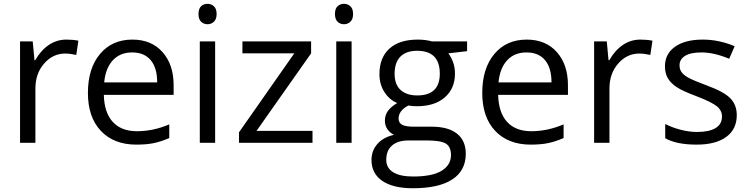

<svg xmlns="http://www.w3.org/2000/svg" viewBox="-20 -754 3957 1014"><path d="M330.1 -544.9Q365.7 -544.9 394 -539.1L382.8 -463.9Q349.6 -471.2 324.2 -471.2Q259.3 -471.2 213.1 -418.5Q167 -365.7 167 -287.1V0H85.9V-535.2H152.8L162.1 -436H166Q195.8 -488.3 237.8 -516.6Q279.8 -544.9 330.1 -544.9Z M700.2 9.8Q581.5 9.8 512.9 -62.5Q444.3 -134.8 444.3 -263.2Q444.3 -392.6 508.1 -468.8Q571.8 -544.9 679.2 -544.9Q779.8 -544.9 838.4 -478.8Q897 -412.6 897 -304.2V-252.9H528.3Q530.8 -158.7 575.9 -109.9Q621.1 -61 703.1 -61Q789.6 -61 874 -97.2V-24.9Q831.1 -6.3 792.7 1.7Q754.4 9.8 700.2 9.8ZM678.2 -477.1Q613.8 -477.1 575.4 -435.1Q537.1 -393.1 530.3 -318.8H810.1Q810.1 -395.5 775.9 -436.3Q741.7 -477.1 678.2 -477.1Z M1116.2 0H1035.2V-535.2H1116.2ZM1028.3 -680.2Q1028.3 -708 1042 -720.9Q1055.7 -733.9 1076.2 -733.9Q1095.7 -733.9 1109.9 -720.7Q1124 -707.5 1124 -680.2Q1124 -652.8 1109.9 -639.4Q1095.7 -626 1076.2 -626Q1055.7 -626 1042 -639.4Q1028.3 -652.8 1028.3 -680.2Z M1630.4 0H1242.2V-55.2L1534.2 -472.2H1260.3V-535.2H1623V-472.2L1335 -63H1630.4Z M1836.9 0H1755.9V-535.2H1836.9ZM1749 -680.2Q1749 -708 1762.7 -720.9Q1776.4 -733.9 1796.9 -733.9Q1816.4 -733.9 1830.6 -720.7Q1844.7 -707.5 1844.7 -680.2Q1844.7 -652.8 1830.6 -639.4Q1816.4 -626 1796.9 -626Q1776.4 -626 1762.7 -639.4Q1749 -652.8 1749 -680.2Z M2446.8 -535.2V-483.9L2347.7 -472.2Q2361.3 -455.1 2372.1 -427.5Q2382.8 -399.9 2382.8 -365.2Q2382.8 -286.6 2329.1 -239.7Q2275.4 -192.9 2181.6 -192.9Q2157.7 -192.9 2136.7 -196.8Q2085 -169.4 2085 -127.9Q2085 -106 2103 -95.5Q2121.1 -85 2165 -85H2259.8Q2346.7 -85 2393.3 -48.3Q2439.9 -11.7 2439.9 58.1Q2439.9 147 2368.7 193.6Q2297.4 240.2 2160.6 240.2Q2055.7 240.2 1998.8 201.2Q1941.9 162.1 1941.9 90.8Q1941.9 42 1973.1 6.3Q2004.4 -29.3 2061 -42Q2040.5 -51.3 2026.6 -70.8Q2012.7 -90.3 2012.7 -116.2Q2012.7 -145.5 2028.3 -167.5Q2043.9 -189.5 2077.6 -210Q2036.1 -227.1 2010 -268.1Q1983.9 -309.1 1983.9 -361.8Q1983.9 -449.7 2036.6 -497.3Q2089.4 -544.9 2186 -544.9Q2228 -544.9 2261.7 -535.2ZM2020 89.8Q2020 133.3 2056.6 155.8Q2093.3 178.2 2161.6 178.2Q2263.7 178.2 2312.7 147.7Q2361.8 117.2 2361.8 64.9Q2361.8 21.5 2335 4.6Q2308.1 -12.2 2233.9 -12.2H2136.7Q2081.5 -12.2 2050.8 14.2Q2020 40.5 2020 89.8ZM2064 -363.8Q2064 -307.6 2095.7 -278.8Q2127.4 -250 2184.1 -250Q2302.7 -250 2302.7 -365.2Q2302.7 -485.8 2182.6 -485.8Q2125.5 -485.8 2094.7 -455.1Q2064 -424.3 2064 -363.8Z M2782.7 9.8Q2664.1 9.8 2595.5 -62.5Q2526.9 -134.8 2526.9 -263.2Q2526.9 -392.6 2590.6 -468.8Q2654.3 -544.9 2761.7 -544.9Q2862.3 -544.9 2920.9 -478.8Q2979.5 -412.6 2979.5 -304.2V-252.9H2610.8Q2613.3 -158.7 2658.4 -109.9Q2703.6 -61 2785.6 -61Q2872.1 -61 2956.5 -97.2V-24.9Q2913.6 -6.3 2875.2 1.7Q2836.9 9.8 2782.7 9.8ZM2760.7 -477.1Q2696.3 -477.1 2658 -435.1Q2619.6 -393.1 2612.8 -318.8H2892.6Q2892.6 -395.5 2858.4 -436.3Q2824.2 -477.1 2760.7 -477.1Z M3361.8 -544.9Q3397.5 -544.9 3425.8 -539.1L3414.6 -463.9Q3381.3 -471.2 3356 -471.2Q3291 -471.2 3244.9 -418.5Q3198.7 -365.7 3198.7 -287.1V0H3117.7V-535.2H3184.6L3193.8 -436H3197.8Q3227.5 -488.3 3269.5 -516.6Q3311.5 -544.9 3361.8 -544.9Z M3871.1 -146Q3871.1 -71.3 3815.4 -30.8Q3759.8 9.8 3659.2 9.8Q3552.7 9.8 3493.2 -23.9V-99.1Q3531.7 -79.6 3575.9 -68.4Q3620.1 -57.1 3661.1 -57.1Q3724.6 -57.1 3758.8 -77.4Q3793 -97.7 3793 -139.2Q3793 -170.4 3765.9 -192.6Q3738.8 -214.8 3660.2 -245.1Q3585.4 -272.9 3554 -293.7Q3522.5 -314.5 3507.1 -340.8Q3491.7 -367.2 3491.7 -403.8Q3491.7 -469.2 3544.9 -507.1Q3598.1 -544.9 3690.9 -544.9Q3777.3 -544.9 3859.9 -509.8L3831.1 -443.8Q3750.5 -477.1 3685.1 -477.1Q3627.4 -477.1 3598.1 -459Q3568.8 -440.9 3568.8 -409.2Q3568.8 -387.7 3579.8 -372.6Q3590.8 -357.4 3615.2 -343.8Q3639.6 -330.1 3709 -304.2Q3804.2 -269.5 3837.6 -234.4Q3871.1 -199.2 3871.1 -146Z"/></svg>

Font: QFn1     
Style: Regular
Weight: 400
Foundry: Ascender Corporation
Version: Version 1.10